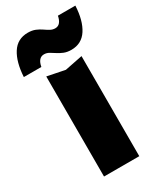

<svg xmlns="http://www.w3.org/2000/svg" viewBox="-248 -890 812 964"><g transform="rotate(-30 158.5 -408.5)"><path d="M-42.6 -633.8Q-38 -718 -6.5 -767.4Q25 -816.8 85.4 -816.8Q110.2 -816.8 128.3 -809.3Q146.4 -801.8 160.7 -791.8Q175 -781.8 188.5 -774.3Q202 -766.8 217 -766.8Q234.6 -766.8 245.1 -779.9Q255.6 -793 259.6 -815.2H360.8Q356.8 -731 325 -681.8Q293.2 -632.6 233.2 -632.6Q209 -632.6 190.6 -640.1Q172.2 -647.6 157.7 -657.4Q143.2 -667.2 129.9 -674.7Q116.6 -682.2 101.6 -682.2Q84.4 -682.2 73.7 -669.6Q63 -657 59 -633.8ZM56.4 -580.2 158.6 -559.8 260.8 -580.2V0H56.4Z"/></g></svg>

Font: Unbounded
Style: Regular
Weight: 400
Designer: Luke Prowse, Jean-Baptiste Morizot, Fátima Lázaro, Florian Runge
Foundry: NaN
Version: Version 1.701;gftools[0.9.28.dev5+ged2979d]